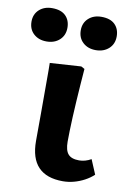

<svg xmlns="http://www.w3.org/2000/svg" viewBox="-138 -831 605 900"><g transform="rotate(10 165.0 -381.5)"><path d="M225.5 14Q148 14 108.8 -26.8Q69.5 -67.5 69.5 -150.5Q69.5 -177 69.7 -210.5Q70 -244 70 -281.2Q70 -318.5 70 -355.2Q70 -392 70 -425Q70 -458 70 -483.3Q70 -508.5 69.5 -521.5L218 -531L234.5 -522Q231.5 -486 228.8 -446.5Q226 -407 223.5 -367.3Q221 -327.5 219.3 -290.8Q217.5 -254 216.8 -224Q216 -194 216 -173Q216 -131.5 231.8 -113.5Q247.5 -95.5 284 -95.5Q298 -95.5 312.5 -99.5Q327 -103.5 341 -111.5L370 -42.5Q352 -25.5 328.3 -12.8Q304.5 0 278.3 7Q252 14 225.5 14ZM271 -618Q233.5 -618 209.8 -639.8Q186 -661.5 186 -698Q186 -733 209.8 -754.8Q233.5 -776.5 271 -776.5Q313.5 -776.5 335.3 -755Q357 -733.5 357 -698Q357 -662 332.8 -640Q308.5 -618 271 -618ZM36.5 -618Q-1 -618 -24.8 -639.8Q-48.5 -661.5 -48.5 -698Q-48.5 -733 -24.8 -754.8Q-1 -776.5 36.5 -776.5Q79 -776.5 100.8 -755Q122.5 -733.5 122.5 -698Q122.5 -662 98.5 -640Q74.5 -618 36.5 -618Z"/></g></svg>

Font: Literata Variable Black
Style: Regular
Weight: 900
Designer: Latin by Veronika Burian and Jose Scaglione. Greek by Irene Vlachou. Cyrillic by Vera Evstafieva.
Foundry: TypeTogether
Version: Version 3.021